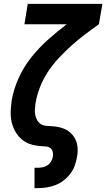

<svg xmlns="http://www.w3.org/2000/svg" viewBox="-20 -755 548 990"><path d="M158 215V110H175Q187 110 200 107.5Q213 105 224 98Q235 91 242.5 79Q250 67 252 55Q254 45 253 34.5Q252 24 247 16Q242 8 232.5 4Q223 0 213 0Q191 -1 169 -4Q147 -7 127.5 -15Q108 -23 92 -36.5Q76 -50 64.5 -67.5Q53 -85 46 -105Q39 -125 36.5 -147Q34 -169 35.5 -191Q37 -213 40 -236Q50 -294 75.5 -351Q101 -408 140 -457.5Q179 -507 226.5 -549.5Q274 -592 324 -630H106L123 -735H508L490 -630Q453 -604 417 -576.5Q381 -549 347 -518.5Q313 -488 282 -454.5Q251 -421 226.5 -383.5Q202 -346 186 -305Q170 -264 163 -222Q161 -206 160 -190.5Q159 -175 162 -161Q165 -147 172.5 -134Q180 -121 192.5 -114Q205 -107 220.5 -106Q236 -105 251 -104Q266 -103 281 -100Q296 -97 309.5 -91.5Q323 -86 334.5 -77.5Q346 -69 355 -58Q364 -47 370 -34Q376 -21 378.5 -6Q381 9 380.5 24.5Q380 40 377 55Q373 78 365 100Q357 122 342 141.5Q327 161 307.5 176Q288 191 265.5 199.5Q243 208 220 211.5Q197 215 175 215Z"/></svg>

Font: Iosevka SS04 Extrabold Oblique
Style: Regular
Weight: 800
Italic angle: -9°
Monospace: yes
Designer: Belleve Invis
Foundry: Belleve Invis
Version: Version 19.0.0; ttfautohint (v1.8.4)